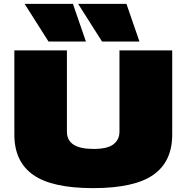

<svg xmlns="http://www.w3.org/2000/svg" viewBox="-20 -960 961 990"><path d="M54 -266V-700H325V-281Q325 -192 462 -192Q534 -192 565 -216Q596 -240 596 -281V-700H868V-266Q868 -127 770.5 -58.5Q673 10 460 10Q248 10 151 -58.5Q54 -127 54 -266ZM506 -746 383 -940H632L699 -746ZM230 -746 107 -940H356L423 -746Z"/></svg>

Font: Georama Expanded Black
Style: Regular
Weight: 900
Width: 7
Designer: Jean-Baptiste Levee
Foundry: Production Type
Version: Version 1.000